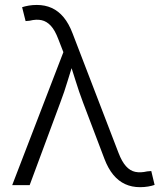

<svg xmlns="http://www.w3.org/2000/svg" viewBox="-20 -756 665 784"><path d="M29.8 0 238.8 -543 218.3 -595.7Q204.6 -632.3 187.7 -650.6Q170.9 -668.9 149.7 -673.6Q128.4 -678.2 101.1 -671.4L84.5 -669.9L70.3 -726.6Q82 -730.5 97.7 -733.2Q113.3 -735.8 130.4 -735.8Q164.1 -735.8 191.4 -723.4Q218.8 -710.9 240 -685.3Q261.2 -659.7 276.4 -619.6L463.9 -131.8Q477.5 -96.2 494.4 -77.4Q511.2 -58.6 532.5 -54.2Q553.7 -49.8 581.1 -56.2L597.7 -57.6L611.3 -1Q600.6 2.9 585 5.6Q569.3 8.3 551.8 8.3Q518.1 8.3 491 -4.2Q463.9 -16.6 442.6 -42.2Q421.4 -67.9 406.2 -107.9L319.3 -336.9Q302.2 -382.3 288.8 -425.8Q275.4 -469.2 261.2 -512.7H283.2Q269.5 -470.2 256.3 -426Q243.2 -381.8 226.1 -336.9L101.1 0Z"/></svg>

Font: Inter 18pt Light
Style: Regular
Weight: 300
Designer: Rasmus Andersson
Foundry: rsms
Version: Version 4.001;git-66647c0bb